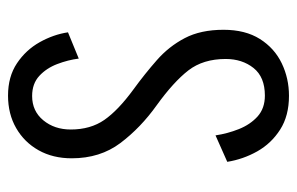

<svg xmlns="http://www.w3.org/2000/svg" viewBox="-154 -592 757 490"><g transform="rotate(-90 225.0 -347.5)"><path d="M225 11Q174 11 138.8 -11.5Q103.5 -34 83.2 -70Q63 -106 56.5 -146.5L124 -176.5Q128.5 -146 140 -117Q151.5 -88 172.2 -69.2Q193 -50.5 225.5 -50.5Q273 -50.5 296 -79.5Q319 -108.5 319 -150.5Q319 -208 289.8 -245.8Q260.5 -283.5 201 -326.5Q143.5 -367.5 104.5 -419.2Q65.5 -471 65.5 -543.5Q65.5 -591.5 86 -628Q106.5 -664.5 142.5 -685.2Q178.5 -706 225.5 -706Q274 -706 308 -683.2Q342 -660.5 361.8 -625.2Q381.5 -590 387 -553L320 -525.5Q316.5 -553 306 -580.5Q295.5 -608 275.8 -626.2Q256 -644.5 224.5 -644.5Q186 -644.5 162.5 -616Q139 -587.5 139 -546Q139 -495.5 163.5 -460.2Q188 -425 240.5 -386.5Q281 -357 316 -326.2Q351 -295.5 372.2 -255Q393.5 -214.5 393.5 -156Q393.5 -100.5 370 -63.2Q346.5 -26 308 -7.5Q269.5 11 225 11Z"/></g></svg>

Font: Trispace Condensed Light
Style: Regular
Weight: 300
Width: 3
Designer: Tyler Finck
Foundry: Etcetera Type Company
Version: Version 1.210; ttfautohint (v1.8.3)